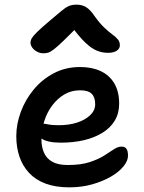

<svg xmlns="http://www.w3.org/2000/svg" viewBox="-20 -795 617 825"><path d="M278 10Q219 10 176 -6Q133 -22 105 -52Q77 -82 63.5 -122Q50 -162 50 -210Q50 -262 69.5 -314.5Q89 -367 125 -410.5Q161 -454 211.5 -480.5Q262 -507 324 -507Q375 -507 412.5 -489.5Q450 -472 471 -437Q492 -402 492 -349Q492 -308 473 -276.5Q454 -245 419.5 -224Q385 -203 340 -192.5Q295 -182 242 -182Q184 -182 158.5 -199.5Q133 -217 133 -239Q133 -251 139 -257.5Q145 -264 160 -264Q171 -264 187 -260.5Q203 -257 232 -257Q277 -257 312 -268.5Q347 -280 368 -300.5Q389 -321 389 -347Q389 -377 374 -392Q359 -407 324 -407Q287 -407 257 -389.5Q227 -372 204.5 -342Q182 -312 170 -274Q158 -236 158 -195Q158 -164 169 -139Q180 -114 204.5 -100Q229 -86 271 -86Q327 -86 364 -98Q401 -110 426 -125.5Q451 -141 468.5 -153Q486 -165 502 -165Q517 -165 523.5 -155.5Q530 -146 530 -126Q530 -104 510.5 -80Q491 -56 456.5 -36Q422 -16 376.5 -3Q331 10 278 10ZM167 -566Q152 -566 139 -573Q126 -580 118.5 -590.5Q111 -601 111 -612Q111 -621 116 -630Q121 -639 138.5 -656.5Q156 -674 194 -706Q224 -731 241.5 -746Q259 -761 273.5 -768Q288 -775 309 -775Q333 -775 350.5 -764Q368 -753 387 -725Q409 -694 429 -675.5Q449 -657 464 -646Q479 -635 487 -625Q495 -615 495 -600Q495 -586 481.5 -577Q468 -568 444 -568Q420 -568 397 -577Q374 -586 346.5 -612Q319 -638 282 -689L321 -688Q279 -645 253 -620Q227 -595 211.5 -583Q196 -571 186 -568.5Q176 -566 167 -566Z"/></svg>

Font: Shantell Sans Medium
Style: Regular
Weight: 500
Designer: Stephen Nixon, Anya Danilova, Shantell Martin
Foundry: Arrow Type
Version: Version 1.011;[c5ecc13dd]